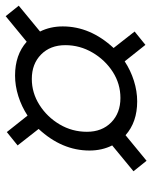

<svg xmlns="http://www.w3.org/2000/svg" viewBox="50 -714 536 676"><g transform="rotate(-90 318.0 -376.0)"><path d="M311 -220Q361 -220 403 -247Q445 -274 471 -318.5Q497 -363 497 -414Q497 -467 464 -499.5Q431 -532 378 -532Q329 -532 286.5 -505Q244 -478 218 -434Q192 -390 192 -338Q192 -285 225 -252.5Q258 -220 311 -220ZM90 -128 53 -174 144 -249Q126 -285 126 -329Q126 -426 202 -508L144 -582L191 -620L249 -547Q281 -568 317.5 -579.5Q354 -591 390 -591Q463 -591 509 -550L599 -624L636 -578L545 -503Q563 -467 563 -423Q563 -326 487 -244L545 -170L498 -132L440 -205Q408 -184 371.5 -172.5Q335 -161 299 -161Q226 -161 180 -202Z"/></g></svg>

Font: Wix Madefor Text
Style: Italic
Weight: 400
Italic angle: -12°
Designer: Dalton Maag Ltd
Foundry: Dalton Maag Ltd
Version: Version 3.100